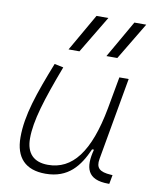

<svg xmlns="http://www.w3.org/2000/svg" viewBox="-89 -863 763 941"><g transform="rotate(10 293.0 -392.5)"><path d="M201.7 10.3C315.4 10.3 368.2 -59.6 406.7 -147H416C391.6 -54.7 408.2 4.9 513.7 4.9H519L527.3 -40L518.6 -40.5C461.4 -43.9 442.9 -62 450.7 -106.9L523.4 -517.6H477.1L448.2 -358.4C406.7 -134.8 327.1 -34.7 206.5 -34.7C135.3 -34.7 97.7 -73.2 97.7 -147.5C97.7 -234.4 132.3 -345.2 197.8 -518.1L153.3 -527.3C90.8 -368.7 50.8 -254.4 50.8 -145C50.8 -43 102.5 10.3 201.7 10.3ZM208 -609.4H262.2L373.5 -794.9H314.5ZM396.5 -609.4H450.7L562 -794.9H502.9Z"/></g></svg>

Font: Cascadia Code PL ExtraLight
Style: Italic
Weight: 200
Italic angle: -10°
Monospace: yes
Designer: Aaron Bell
Foundry: Saja Typeworks
Version: Version 2404.023